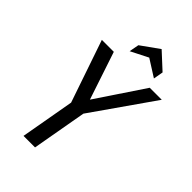

<svg xmlns="http://www.w3.org/2000/svg" viewBox="-266 -996 1090 1090"><g transform="rotate(45 279.0 -451.5)"><path d="M148.5 0 206 -324.5 77.5 -700H173.5L269.5 -412L462 -700H558.5L299.5 -329.5L241 0ZM441.5 -754 339 -819 234.5 -766 245.5 -825 354.5 -903 452 -813Z"/></g></svg>

Font: Cabin Condensed
Style: Italic
Weight: 400
Width: 3
Italic angle: -10°
Designer: Pablo Impallari
Foundry: Pablo Impallari. http://www.impallari.com Igino Marini. http://www.ikern.com
Version: Version 3.001; ttfautohint (v1.8.3)